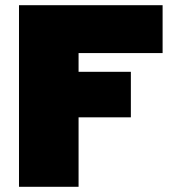

<svg xmlns="http://www.w3.org/2000/svg" viewBox="-20 -718 690 738"><path d="M53 -698H605V-514H282V-442H483V-267H282V0H53Z"/></svg>

Font: Azeret Mono Black
Style: Regular
Weight: 900
Designer: Martin Vácha
Foundry: Displaay
Version: Version 1.000; Glyphs 3.0.3, build 3074